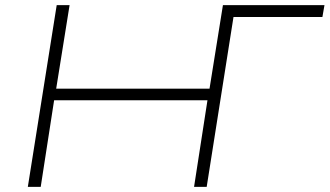

<svg xmlns="http://www.w3.org/2000/svg" viewBox="-20 -725 1279 745"><path d="M88 0 200 -705H250L198 -381H793L845 -705H1239L1231 -659H886L782 0H733L785 -336H190L138 0Z"/></svg>

Font: Nunito Sans 10pt Expanded ExtraLight
Style: Italic
Weight: 250
Width: 7
Italic angle: -9°
Designer: Vernon Adams
Foundry: Vernon Adams
Version: Version 3.101;gftools[0.9.27]